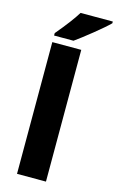

<svg xmlns="http://www.w3.org/2000/svg" viewBox="-142 -1014 653 1070"><g transform="rotate(15 184.5 -479.0)"><path d="M73 -798H185C228 -828 336 -914 369 -948V-958H183C163 -925 127 -876 73 -812ZM73 0H240V-760H73Z"/></g></svg>

Font: Kathrein 85 Heavy
Style: Regular
Weight: 900
Designer: Lazydogs Typefoundry, based on Open Sans by Ascender Corporation
Foundry: Lazydogs Typefoundry
Version: Version 1.003;PS 001.003;hotconv 1.0.88;makeotf.lib2.5.64775